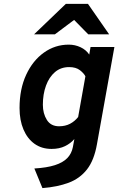

<svg xmlns="http://www.w3.org/2000/svg" viewBox="-20 -752 607 985"><path d="M197.7 213 156.3 112.4Q220.1 108.6 261.6 95.3Q303.1 82 325.3 58.9Q347.5 35.8 353.9 2.4L361.5 -38.8Q343 -16.7 313.6 -2.3Q284.3 12 244.7 12Q194 12 157.2 -14.2Q120.5 -40.4 100.4 -87.8Q80.3 -135.1 80.3 -198Q80.3 -295.2 114.2 -368.3Q148.1 -441.4 205.4 -482.2Q262.6 -523 332.7 -523Q364.9 -523 393.2 -509.7Q421.5 -496.4 437.9 -472L444.5 -511H566.9L477.3 -11.8Q462.9 70.2 426.3 117.1Q389.7 163.9 332.4 185.4Q275.1 206.9 197.7 213ZM283.1 -104.2Q314.9 -104.2 339.4 -117Q363.8 -129.9 380.9 -151.8L418.1 -360.4Q410.4 -376.1 389.9 -392Q369.3 -407.8 334.7 -407.8Q292 -407.8 261.9 -382.1Q231.8 -356.3 215.9 -312.5Q199.9 -268.7 199.9 -214.6Q199.9 -169.6 220.4 -136.9Q240.9 -104.2 283.1 -104.2ZM155 -576 317.6 -732H431.4L539.8 -576H432.6L360.2 -649.8L261.8 -576Z"/></svg>

Font: Overpass
Style: Italic
Weight: 400
Italic angle: -10°
Designer: Delve Withrington, Dave Bailey, Thomas Jockin
Foundry: Delve Fonts LLC
Version: Version 4.000